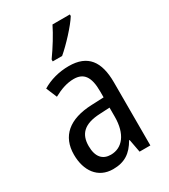

<svg xmlns="http://www.w3.org/2000/svg" viewBox="-191 -856 841 957"><g transform="rotate(-30 230.0 -378.0)"><path d="M370 -757V-766H270C248 -721 214 -666 179 -617V-606H233C276 -642 345 -716 370 -757ZM236 -546C179 -546 126 -531 83 -505L109 -443C149 -465 187 -478 225 -478C282 -478 309 -443 309 -359V-324L239 -321C107 -316 38 -256 38 -150C38 -58 85 10 172 10C239 10 279 -18 312 -75H315L329 0H391V-363C391 -483 345 -546 236 -546ZM252 -262 309 -265V-213C309 -113 264 -58 198 -58C152 -58 123 -87 123 -151C123 -220 160 -258 252 -262Z"/></g></svg>

Font: Noto Sans Sinhala Condensed
Style: Regular
Weight: 400
Width: 3
Designer: Jelle Bosma - Monotype Design Team
Foundry: Monotype Imaging Inc.
Version: Version 2.006